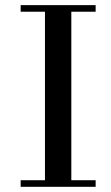

<svg xmlns="http://www.w3.org/2000/svg" viewBox="-20 -720 429 740"><path d="M59.6 0V-25.4H153.3V-674.8H59.6V-700.2H348.6V-674.8H254.9V-25.4H348.6V0Z"/></svg>

Font: Theano Didot
Style: Regular
Weight: 400
Designer: Alexey Kryukov
Version: Version 2.0